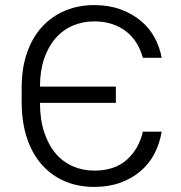

<svg xmlns="http://www.w3.org/2000/svg" viewBox="-20 -727 710 754"><path d="M350 7Q287 7 235 -15Q183 -37 145 -79.5Q107 -122 86 -184.5Q65 -247 65 -328V-382Q65 -459 86 -519.5Q107 -580 145 -621.5Q183 -663 235.5 -685Q288 -707 350 -707Q407 -707 452.5 -690.5Q498 -674 532 -646Q566 -618 586.5 -580.5Q607 -543 615 -500H541Q533 -530 517.5 -556Q502 -582 478 -601.5Q454 -621 422 -632Q390 -643 350 -643Q304 -643 265 -626Q226 -609 197.5 -576Q169 -543 153 -495.5Q137 -448 137 -387H435V-323H137Q137 -258 153.5 -208Q170 -158 198.5 -124.5Q227 -91 266 -74Q305 -57 350 -57Q431 -57 478.5 -100Q526 -143 541 -210H615Q607 -163 586.5 -123.5Q566 -84 532 -55Q498 -26 452.5 -9.5Q407 7 350 7Z"/></svg>

Font: PT Root UI
Style: Regular
Weight: 400
Designer: Vitaly Kuzmin
Foundry: ParaType Ltd.
Version: Version 2.001G